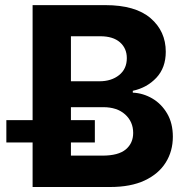

<svg xmlns="http://www.w3.org/2000/svg" viewBox="-20 -748 731 768"><path d="M110.4 0V-727.5H401.4Q521.5 -727.5 582.3 -675.3Q643.1 -623 643.1 -541Q643.1 -477.1 605.5 -437Q567.9 -397 511.2 -384.8V-377.4Q552.7 -375.5 589.4 -354Q626 -332.5 648.7 -293.7Q671.4 -254.9 671.4 -201.2Q671.4 -143.1 642.8 -97.7Q614.3 -52.2 558.6 -26.1Q502.9 0 420.9 0ZM263.7 -422.9H377.9Q425.3 -422.9 456.3 -447.5Q487.3 -472.2 487.3 -515.6Q487.3 -554.7 459.7 -578.9Q432.1 -603 380.9 -603H263.7ZM263.7 -125.5H389.6Q453.6 -125.5 483.2 -150.4Q512.7 -175.3 512.7 -216.3Q512.7 -261.2 480.5 -290.3Q448.2 -319.3 393.1 -319.3H263.7ZM5.4 -178.2V-267.6H359.4V-178.2Z"/></svg>

Font: Inter Tight
Style: Bold
Weight: 700
Designer: Rasmus Andersson
Foundry: rsms
Version: Version 3.004; ttfautohint (v1.8.4.7-5d5b)